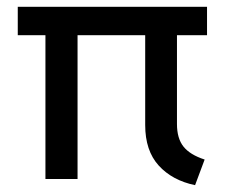

<svg xmlns="http://www.w3.org/2000/svg" viewBox="-20 -524 670 562"><path d="M32 -421V-504H586V-421H498V-161Q498 -119 517 -95Q536 -71 579 -57L551 18Q484 4 444.5 -39.5Q405 -83 405 -158V-421H207V0H113V-421Z"/></svg>

Font: Roundo Medium
Style: Regular
Weight: 500
Designer: Namrata Goyal (Gurmukhi), Shiva Nallaperumal (Latin)
Foundry: Indian Type Foundry
Version: Version 1.000;PS 1.0;hotconv 1.0.88;makeotf.lib2.5.647800